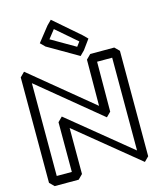

<svg xmlns="http://www.w3.org/2000/svg" viewBox="-168 -1301 1192 1451"><g transform="rotate(-15 428.0 -576.0)"><path d="M110 -35V-761L591 -365L626 -400L628 -790H746V-64L263 -459L228 -424V-35ZM40 0 75 35H263L298 0V-360L781 35L816 0V-825L781 -860H593L558 -825L556 -464L75 -860L40 -825ZM538 -973 512 -938 324 -1047 376 -1113ZM610 -976 575 -1011 372 -1187 337 -1152 246 -1037 281 -1002 519 -864 554 -899Z"/></g></svg>

Font: Hussar Press
Style: Bold
Weight: 700
Foundry: Cannot Into Space Fonts
Version: Version 1.43